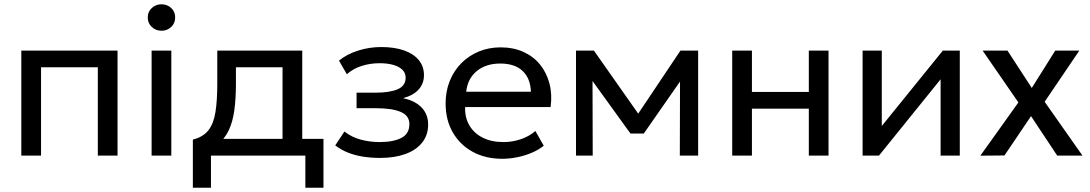

<svg xmlns="http://www.w3.org/2000/svg" viewBox="-20 -726 5088 896"><path d="M79.5 0V-490H528.5V0H436.5V-412H171.5V0Z M687.5 0V-490H779.5V0ZM733.5 -582.5Q707.5 -582.5 688.5 -600Q669.5 -617.5 669.5 -644.5Q669.5 -671.5 688.5 -688.8Q707.5 -706 733.5 -706Q760 -706 778.8 -688.8Q797.5 -671.5 797.5 -644.5Q797.5 -617.5 778.8 -600Q760 -582.5 733.5 -582.5Z M1298.5 0V-412H1081V-336.5Q1081 -266 1073.5 -211.2Q1066 -156.5 1047 -116.8Q1028 -77 993.8 -51.5Q959.5 -26 906 -14L880 -74.5Q928.5 -87 952.8 -118.2Q977 -149.5 985.5 -203.2Q994 -257 994 -336.5V-490H1390.5V0ZM880 150V-74.5L942.5 -68L956.5 -78H1489.5V150H1405V0H964.5V150Z M1754 11Q1713 11 1675.5 5.2Q1638 -0.5 1604.8 -13.5Q1571.5 -26.5 1544.5 -47.5L1587.5 -112.5Q1620 -86 1663.2 -74.5Q1706.5 -63 1751 -63Q1815 -63 1852.8 -82.2Q1890.5 -101.5 1890.5 -147Q1890.5 -186 1850.5 -203.5Q1810.5 -221 1734.5 -221H1644V-293.5H1732.5Q1798.5 -293.5 1835.8 -309.5Q1873 -325.5 1873 -363.5Q1873 -385.5 1857.8 -400.5Q1842.5 -415.5 1815.2 -423.2Q1788 -431 1751.5 -431Q1708 -431 1668.2 -418.5Q1628.5 -406 1598.5 -379.5L1562 -443Q1598 -473 1650.8 -489.8Q1703.5 -506.5 1758.5 -506.5Q1820 -506.5 1864.8 -491Q1909.5 -475.5 1934 -446Q1958.5 -416.5 1958.5 -375Q1958.5 -336 1933.5 -308.2Q1908.5 -280.5 1861 -268Q1918 -255.5 1948 -223.8Q1978 -192 1978 -145Q1978 -95.5 1950 -60.5Q1922 -25.5 1871.8 -7.2Q1821.5 11 1754 11Z M2323.5 15Q2245.5 15 2186 -17.5Q2126.5 -50 2093 -108.2Q2059.5 -166.5 2059.5 -244Q2059.5 -300 2078.8 -348Q2098 -396 2132.8 -431Q2167.5 -466 2214.2 -485.5Q2261 -505 2316 -505Q2375.5 -505 2422.2 -484Q2469 -463 2499.8 -425.2Q2530.5 -387.5 2544 -336.8Q2557.5 -286 2549.5 -226.5H2150.5Q2149 -177.5 2170.5 -140.8Q2192 -104 2232.8 -83.5Q2273.5 -63 2329.5 -63Q2370.5 -63 2409.5 -76Q2448.5 -89 2478.5 -114.5L2517.5 -46Q2493.5 -26.5 2460.8 -12.8Q2428 1 2392.5 8Q2357 15 2323.5 15ZM2155.5 -298H2457.5Q2455.5 -360 2419 -394.8Q2382.5 -429.5 2314.5 -429.5Q2248.5 -429.5 2205.5 -394.8Q2162.5 -360 2155.5 -298Z M2668 0V-490H2748.5H2751.5L2978.5 -167L2938.5 -166L3155.5 -490H3238V0H3152.5L3153.5 -377.5L3170.5 -370L2984.5 -103H2922L2728.5 -371L2745 -378.5L2746 0Z M3397 0V-490H3489V-297H3754.5V-490H3846.5V0H3754.5V-219H3489V0Z M4005.5 0V-490H4095V-138L4380 -490H4459V0H4369.5V-356L4082 0Z M4555 0.5 4732.5 -248 4565.5 -490H4681.5L4795 -315.5L4904.5 -490H5017L4855 -251L5031.5 0H4913.5L4791.5 -184L4667.5 -0.5Z"/></svg>

Font: Geologica Roman Light
Style: Regular
Weight: 300
Designer: Sindre Bremnes, Frode Helland
Foundry: Monokrom Skriftforlag AS
Version: Version 1.010;gftools[0.9.28]